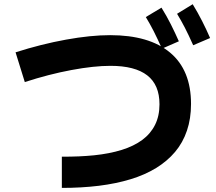

<svg xmlns="http://www.w3.org/2000/svg" viewBox="-20 -867 1040 923"><path d="M277.3 36.3V-113.7Q322.3 -113.7 359.9 -115.3Q397.5 -117 432.7 -120.5Q506.7 -128.2 565 -146.3Q623.3 -164.5 663.7 -194.2Q704 -224 725.3 -266.7Q746.7 -309.5 746.7 -365.7Q746.7 -459.2 687.7 -504.8Q628.7 -550.5 511.2 -550.5Q431.3 -550.5 323.2 -530.3Q215.2 -510.2 99.2 -472.5L54.8 -615.5Q178.7 -655 297.4 -676.5Q416.2 -698 509.5 -698Q697.5 -698 797.9 -613.9Q898.3 -529.8 898.3 -367.3Q898.3 -296.8 878.7 -239.1Q859.2 -181.3 821.7 -136.8Q784.2 -92.3 730.4 -59.3Q676.7 -26.3 607.4 -5.3Q538.2 15.8 455.3 26.1Q372.5 36.3 277.3 36.3ZM758.5 -633Q736.8 -681.8 718.6 -717.6Q700.3 -753.3 681 -785L756.2 -830.2Q780.8 -790.8 801.6 -749.5Q822.3 -708.2 839.8 -668.5ZM908.7 -649.5Q887 -698.3 868.8 -733.7Q850.5 -769 831.2 -800.7L906.3 -846.7Q931 -806.5 951.7 -765.6Q972.5 -724.7 990 -684.2Z"/></svg>

Font: Murecho Thin
Style: Regular
Weight: 100
Designer: Neil Summerour
Foundry: Positype
Version: Version 1.010